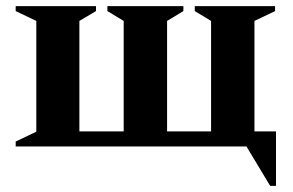

<svg xmlns="http://www.w3.org/2000/svg" viewBox="-20 -476 953 624"><path d="M98 -48V-408L31 -440V-456H292V-440L238 -408V-49H382V-408L329 -440V-456H576V-440L523 -408V-49H666V-408L613 -440V-456H874V-440L807 -408V-49H877V128H858L781 0H31V-16Z"/></svg>

Font: Spectral
Style: Bold
Weight: 700
Designer: Jean-Baptiste Levee
Foundry: Production Type
Version: Version 2.001